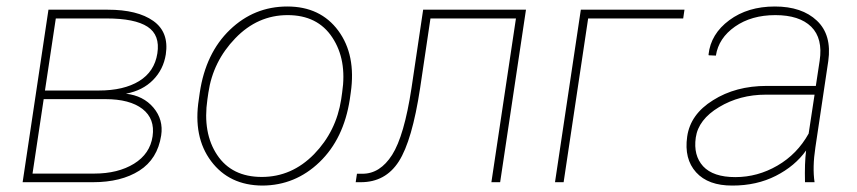

<svg xmlns="http://www.w3.org/2000/svg" viewBox="-20 -558 2626 588"><path d="M282.7 -280.8Q358.9 -280.8 406 -309.6Q453.1 -338.4 461.9 -394.5Q470.7 -450.7 431.9 -476.1Q393.1 -501.5 306.2 -501.5H150.9L117.7 -280.8ZM268.6 -26.4Q341.3 -26.4 390.4 -56.6Q439.5 -86.9 447.3 -140.6Q455.1 -194.3 416.3 -224.4Q377.4 -254.4 302.7 -254.4H113.8L79.6 -26.4ZM310.1 -528.3Q400.9 -528.3 449.5 -493.9Q498 -459.5 487.8 -391.6Q480.5 -345.2 448.7 -313Q417 -280.8 365.7 -271Q418.9 -265.1 450 -228.3Q481 -191.4 473.6 -143.1Q462.4 -70.8 406.7 -35.4Q351.1 0 264.6 0H49.3L128.4 -528.3Z M941.9 -85.9Q1009.8 -155.8 1024.9 -253.9L1027.8 -274.4Q1043 -375 997.6 -443.4Q952.6 -511.7 860.8 -511.7Q769 -511.7 700.7 -440.9Q632.3 -370.1 618.2 -274.4L615.2 -253.9Q600.1 -150.9 645 -83.5Q689.9 -16.1 781.7 -16.1Q873.5 -16.1 941.9 -85.9ZM1054.2 -274.4 1051.3 -253.9Q1032.7 -132.8 958.5 -61.5Q884.3 9.8 783.7 10.3Q682.1 9.8 626.5 -64.5Q570.8 -138.7 588.9 -253.9L591.8 -274.4Q609.9 -395.5 684.1 -466.8Q758.3 -538.1 859.9 -538.1Q961.4 -538.1 1016.1 -463.9Q1070.8 -389.6 1054.2 -274.4Z M1085 0H1069.3L1073.2 -25.9H1090.3Q1144 -25.9 1180.9 -83.7Q1217.8 -141.6 1240.2 -288.1L1275.9 -528.3H1590.8L1511.7 0H1484.9L1560.1 -501.5H1298.3L1266.6 -288.1Q1242.2 -127.4 1201.4 -63.7Q1160.6 0 1085 0Z M2072.3 -501.5H1781.2L1706.1 0H1679.7L1758.8 -528.3H2076.2Z M2231.9 -15.6Q2300.3 -15.6 2360.8 -50.8Q2421.4 -85.9 2456.5 -148.9L2474.6 -268.1H2325.2Q2245.6 -268.1 2182.1 -230Q2118.7 -191.9 2110.8 -136.7Q2103 -82 2133.3 -48.8Q2164.1 -15.6 2231.9 -15.6ZM2223.1 10.3Q2148.9 10.7 2111.8 -30.3Q2074.7 -71.3 2084.5 -139.6Q2094.2 -208 2163.6 -251Q2232.9 -294.9 2328.1 -294.9H2478.5L2490.2 -372.1Q2500.5 -440.4 2464.4 -476.1Q2428.2 -511.7 2354.5 -511.7Q2281.2 -511.7 2231 -476.6Q2180.7 -441.4 2172.4 -387.7L2150.4 -388.7L2149.9 -391.1Q2156.7 -454.1 2213.4 -496.1Q2270 -538.1 2353 -538.1Q2436 -538.1 2481.9 -494.6Q2527.8 -451.2 2516.6 -371.1L2477.1 -106.4Q2467.8 -45.4 2474.6 0H2445.3Q2443.8 -58.6 2448.7 -97.2Q2414.6 -49.3 2356 -19.5Q2297.4 10.3 2223.1 10.3Z"/></svg>

Font: Roboto-ThinItalic
Style: Italic
Weight: 250
Italic angle: -12°
Designer: Google
Version: Version 1.100141; 2013; ttfautohint (v0.94.14-c901) -l 8 -r 